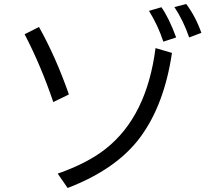

<svg xmlns="http://www.w3.org/2000/svg" viewBox="-20 -896 1040 959"><path d="M246.1 -386.2Q185.5 -565.9 103 -725.1L174.8 -761.2Q258.3 -612.3 324.2 -424.3ZM268.1 -28.8Q418 -81.1 509.3 -153.8Q713.4 -315.9 756.8 -655.8L838.9 -631.8Q800.8 -373 680.2 -210Q562 -50.8 317.9 43ZM795.9 -688Q769 -769.5 724.1 -841.8L786.1 -859.9Q823.2 -808.1 859.9 -709ZM924.8 -709Q896.5 -792 851.1 -860.8L910.2 -876Q957 -813.5 985.8 -731.9Z"/></svg>

Font: BIZ UDGothic
Style: Regular
Weight: 400
Monospace: yes
Designer: TypeBank Co., Ltd.
Foundry: Morisawa Inc.
Version: Version 1.05